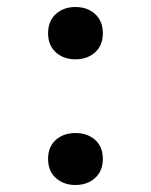

<svg xmlns="http://www.w3.org/2000/svg" viewBox="-20 -537 430 547"><path d="M273 -84Q273 -119 251 -138.5Q229 -158 195 -158Q161 -158 139 -138.5Q117 -119 117 -84Q117 -50 139 -30Q161 -10 195 -10Q229 -10 251 -30Q273 -50 273 -84ZM273 -442Q273 -477 251 -497Q229 -517 195 -517Q161 -517 139 -497Q117 -477 117 -442Q117 -408 139 -388Q161 -368 195 -368Q229 -368 251 -388Q273 -408 273 -442Z"/></svg>

Font: UoqMunThenKhung
Style: Regular
Weight: 400
Designer: Font-Kai, 金井和夫, 宇文滿月
Foundry: Kazuo Kanai, Moonlit Owen
Version: Version 1.197